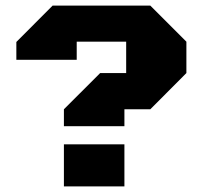

<svg xmlns="http://www.w3.org/2000/svg" viewBox="-20 -668 727 688"><path d="M518.6 -647.9 647.9 -518.6V-406.2L518.6 -276.4H425.8V-215.8H209V-276.4L338.9 -406.2H432.1V-518.6H254.9V-453.6H38.6V-517.6L168.5 -647.9ZM209 -150.9H425.8V0H209Z"/></svg>

Font: Black Ops One [rus by aLiNcE]
Style: Regular
Weight: 400
Designer: James Grieshaber
Foundry: James Grieshaber
Version: Version 1.002;May 25, 2024;FontCreator 13.0.0.2680 64-bit